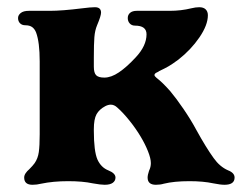

<svg xmlns="http://www.w3.org/2000/svg" viewBox="-20 -502 680 532"><path d="M47 -10Q47 -16 51 -22Q55 -28 61 -33Q71 -43 76 -50Q85 -63 87.5 -80.5Q90 -98 90 -130V-332Q90 -385 80 -412Q76 -422 69 -427Q62 -432 50 -432Q41 -432 35.5 -437.5Q30 -443 30 -452Q30 -460 37.5 -466Q45 -472 60 -472H118Q152 -472 208 -479Q231 -482 243 -482Q260 -482 260 -467Q260 -458 249 -432Q243 -417.8 241.5 -398.9Q240 -380 240 -343V-332V-317Q240 -300 246.5 -293.5Q253 -287 269 -287Q288 -287 309.5 -301.5Q331 -316 356 -343Q386 -375 386 -407Q386 -431 354 -431Q345 -431 339.5 -437Q334 -443 334 -452Q334 -461 340.5 -466.5Q347 -472 359 -472H450Q481.6 -472 510 -479Q522 -482 532 -482Q544 -482 550 -475.9Q556 -469.9 556 -459.8Q556 -432.6 532.5 -398.3Q509 -364 474.3 -336.8Q457 -324 446.5 -318Q436 -312 421 -305Q419 -303 414 -301Q408 -298 408 -294Q408 -291 414 -286Q430 -274 452 -249Q468 -230 488.5 -200Q509 -170 524 -142Q551 -93 572 -64Q589 -40 612 -30Q630 -23 630 -10Q630 10 602 10Q591 10 571 6Q543 0 505 0Q462.4 0 434 7Q424 10 412 10Q389 10 389 -10Q389 -17 393 -29Q398 -39 398 -50Q398 -63 390 -83Q382 -103 370 -123Q357 -145 339 -167.5Q321 -190 305 -204Q296.5 -212 287 -212Q280 -212 272 -208Q255 -199 247.5 -185.5Q240 -171.9 240 -143.9V-140Q240 -83 250 -60Q260 -38 280 -30Q300 -22 300 -10Q300 -1 292.5 4.5Q285 10 270 10Q259 10 237 6Q209 0 169 0Q127.3 0 94 7Q82 10 70 10Q47 10 47 -10Z"/></svg>

Font: Raigarh
Style: Regular
Weight: 400
Designer: jaikishan Patel
Foundry: MagicType
Version: Version 1.000;FEAKit 1.0